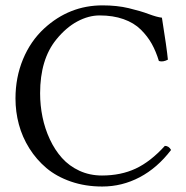

<svg xmlns="http://www.w3.org/2000/svg" viewBox="-20 -678 686 708"><path d="M356.9 9.8Q294.4 9.8 241.5 -8.5Q188.5 -26.9 151.4 -58.1Q114.3 -89.4 88.1 -131.1Q62 -172.9 49.6 -219.2Q37.1 -265.6 37.1 -314.9Q37.1 -392.6 64.9 -459.7Q92.8 -526.9 143.1 -573.2Q235.8 -658.2 357.9 -658.2Q411.6 -658.2 454.6 -647.9Q497.6 -637.7 528.3 -626.2Q559.1 -614.7 577.1 -612.8Q595.2 -499.5 599.1 -458Q580.6 -448.2 565.9 -453.1Q555.2 -488.3 539.8 -516.1Q524.4 -543.9 499.3 -568.8Q474.1 -593.8 435.5 -607.4Q397 -621.1 347.2 -621.1Q306.6 -621.1 265.1 -598.9Q223.6 -576.7 187.5 -532.2Q127.9 -459 127.9 -334Q127.9 -289.6 136.7 -246.6Q145.5 -203.6 163.8 -164.3Q182.1 -125 208.5 -95.5Q234.9 -65.9 272.9 -48.3Q311 -30.8 356 -30.8Q425.8 -30.8 480.5 -56.4Q535.2 -82 587.9 -140.1Q602.5 -140.1 610.8 -125Q560.1 -58.6 495.1 -24.4Q430.2 9.8 356.9 9.8Z"/></svg>

Font: Linux Libertine G
Style: Regular
Weight: 400
Designer: Philipp H. Poll
Foundry: Philipp H. Poll
Version: Version 4.7.5